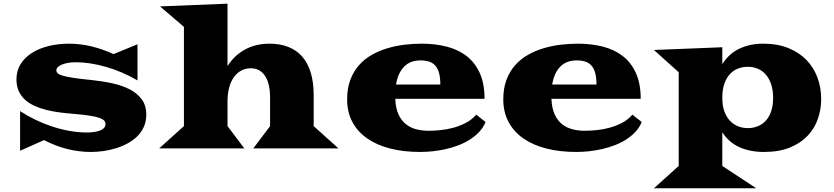

<svg xmlns="http://www.w3.org/2000/svg" viewBox="-20 -793 4457 1026"><path d="M87.4 -199.2Q124.5 -174.8 167.2 -154.1Q210 -133.3 255.9 -117.9Q301.8 -102.5 349.6 -93.8Q397.5 -85 445.3 -85Q463.4 -85 481.2 -87.4Q499 -89.8 512.9 -95Q526.9 -100.1 535.4 -108.6Q543.9 -117.2 543.9 -129.4Q543.9 -139.6 537.4 -147.7Q530.8 -155.8 512.2 -162.6Q493.7 -169.4 460.2 -174.8Q426.8 -180.2 373 -184.6Q336.9 -187.5 300.3 -192.1Q263.7 -196.8 229.7 -205.1Q195.8 -213.4 166.3 -226.6Q136.7 -239.7 115 -259Q93.3 -278.3 80.6 -305.2Q67.9 -332 67.9 -368.2Q67.9 -415 90.3 -450.7Q112.8 -486.3 151.1 -510.5Q189.5 -534.7 240.2 -547.1Q291 -559.6 347.7 -559.6Q408.7 -559.6 468.5 -545.2Q528.3 -530.8 586.9 -503.9L714.8 -556.6V-363.3Q674.3 -387.2 631.1 -405.5Q587.9 -423.8 545.2 -436Q502.4 -448.2 461.7 -454.3Q420.9 -460.4 385.7 -460.4Q362.3 -460.4 343.3 -457Q324.2 -453.6 310.3 -447.8Q296.4 -441.9 288.8 -434.1Q281.2 -426.3 281.2 -417.5Q281.2 -408.7 287.8 -401.9Q294.4 -395 314.2 -388.9Q334 -382.8 370.4 -377.2Q406.7 -371.6 465.8 -365.7Q523.9 -359.9 577.4 -348.4Q630.9 -336.9 671.9 -316.2Q712.9 -295.4 737.3 -262.5Q761.7 -229.5 761.7 -180.2Q761.7 -144.5 748.8 -115.7Q735.8 -86.9 713.9 -64.9Q691.9 -43 662.6 -27.1Q633.3 -11.2 600.3 -1Q567.4 9.3 532.7 14.2Q498 19 465.3 19Q400.9 19 337.9 2.9Q274.9 -13.2 215.3 -44.4L87.4 12.7Z M962.9 -119.1V-649.4L835 -758.8L1195.8 -773.4V-439.9Q1232.4 -497.6 1289.8 -528.6Q1347.2 -559.6 1419.9 -559.6Q1476.6 -559.6 1520.8 -542.2Q1564.9 -524.9 1595 -490.5Q1625 -456.1 1640.6 -404.5Q1656.2 -353 1656.2 -285.2V-119.1L1788.6 0H1333.5L1423.3 -119.1V-274.9Q1423.3 -306.2 1417.5 -334Q1411.6 -361.8 1399.2 -382.8Q1386.7 -403.8 1367.2 -416Q1347.7 -428.2 1320.3 -428.2Q1293 -428.2 1270 -416.3Q1247.1 -404.3 1230.5 -381.6Q1213.9 -358.9 1204.8 -325.9Q1195.8 -293 1195.8 -250.5V-119.1L1285.6 0H830.6Z M1835 -262.2Q1835 -321.8 1852.3 -367.2Q1869.6 -412.6 1899.2 -445.6Q1928.7 -478.5 1968 -500.5Q2007.3 -522.5 2051.8 -535.6Q2096.2 -548.8 2143.3 -554.2Q2190.4 -559.6 2234.9 -559.6Q2305.7 -559.6 2366.9 -543.9Q2428.2 -528.3 2473.1 -493.7Q2518.1 -459 2543.7 -402.6Q2569.3 -346.2 2569.3 -265.1H2092.3Q2094.2 -214.4 2109.6 -181.4Q2125 -148.4 2149.4 -129.2Q2173.8 -109.9 2205.1 -102.1Q2236.3 -94.2 2269.5 -94.2Q2299.3 -94.2 2334 -97.7Q2368.7 -101.1 2403.3 -110.6Q2438 -120.1 2469.7 -136.7Q2501.5 -153.3 2524.9 -180.2L2574.7 -141.1Q2562.5 -111.3 2540.5 -87.9Q2518.6 -64.5 2490.2 -46.6Q2461.9 -28.8 2429 -16.4Q2396 -3.9 2361.3 3.9Q2326.7 11.7 2292 15.4Q2257.3 19 2225.6 19Q2136.2 19 2064.2 0.5Q1992.2 -18.1 1941.2 -54Q1890.1 -89.8 1862.5 -142.3Q1835 -194.8 1835 -262.2ZM2333 -341.3Q2333 -377.4 2326.4 -402.1Q2319.8 -426.8 2306.6 -441.9Q2293.5 -457 2273.7 -463.6Q2253.9 -470.2 2227.5 -470.2Q2171.9 -470.2 2139.2 -436.5Q2106.4 -402.8 2096.2 -341.3Z M2669.4 -262.2Q2669.4 -321.8 2686.8 -367.2Q2704.1 -412.6 2733.6 -445.6Q2763.2 -478.5 2802.5 -500.5Q2841.8 -522.5 2886.2 -535.6Q2930.7 -548.8 2977.8 -554.2Q3024.9 -559.6 3069.3 -559.6Q3140.1 -559.6 3201.4 -543.9Q3262.7 -528.3 3307.6 -493.7Q3352.5 -459 3378.2 -402.6Q3403.8 -346.2 3403.8 -265.1H2926.8Q2928.7 -214.4 2944.1 -181.4Q2959.5 -148.4 2983.9 -129.2Q3008.3 -109.9 3039.6 -102.1Q3070.8 -94.2 3104 -94.2Q3133.8 -94.2 3168.5 -97.7Q3203.1 -101.1 3237.8 -110.6Q3272.5 -120.1 3304.2 -136.7Q3335.9 -153.3 3359.4 -180.2L3409.2 -141.1Q3397 -111.3 3375 -87.9Q3353 -64.5 3324.7 -46.6Q3296.4 -28.8 3263.4 -16.4Q3230.5 -3.9 3195.8 3.9Q3161.1 11.7 3126.5 15.4Q3091.8 19 3060.1 19Q2970.7 19 2898.7 0.5Q2826.7 -18.1 2775.6 -54Q2724.6 -89.8 2697 -142.3Q2669.4 -194.8 2669.4 -262.2ZM3167.5 -341.3Q3167.5 -377.4 3160.9 -402.1Q3154.3 -426.8 3141.1 -441.9Q3127.9 -457 3108.2 -463.6Q3088.4 -470.2 3062 -470.2Q3006.3 -470.2 2973.6 -436.5Q2940.9 -402.8 2930.7 -341.3Z M3606.9 -406.7 3474.6 -525.9 3839.8 -540.5V-450.2Q3874.5 -505.9 3930.9 -532.7Q3987.3 -559.6 4058.6 -559.6Q4134.3 -559.6 4192.1 -536.4Q4250 -513.2 4289.1 -472.9Q4328.1 -432.6 4348.1 -378.9Q4368.2 -325.2 4368.2 -263.7Q4368.2 -209 4350.6 -158Q4333 -106.9 4295.9 -67.6Q4258.8 -28.3 4200.9 -4.6Q4143.1 19 4062 19Q3987.8 19 3931.2 -6.6Q3874.5 -32.2 3839.8 -86.4V93.8L4021 212.9H3474.6L3606.9 93.8ZM3839.8 -270Q3839.8 -226.1 3851.8 -195.3Q3863.8 -164.6 3883.1 -145.3Q3902.3 -126 3926.5 -117.2Q3950.7 -108.4 3975.6 -108.4Q4005.4 -108.4 4030.3 -118.7Q4055.2 -128.9 4073.2 -149.2Q4091.3 -169.4 4101.3 -199.7Q4111.3 -230 4111.3 -270Q4111.3 -310.1 4101.3 -341.1Q4091.3 -372.1 4073.2 -393.3Q4055.2 -414.6 4030.3 -425.3Q4005.4 -436 3975.6 -436Q3949.2 -436 3924.8 -427Q3900.4 -418 3881.6 -398.2Q3862.8 -378.4 3851.3 -346.9Q3839.8 -315.4 3839.8 -270Z"/></svg>

Font: Goblin One
Style: Regular
Weight: 400
Designer: Riccardo De Franceschi
Foundry: Sorkin Type Co.
Version: Version 1.001